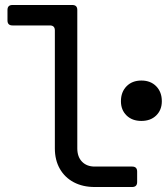

<svg xmlns="http://www.w3.org/2000/svg" viewBox="-20 -750 669 770"><path d="M360 0Q312 0 276 -19Q240 -38 220 -73Q200 -108 200 -155V-628Q200 -648 180 -648H30Q10 -648 10 -668V-710Q10 -730 30 -730H270Q290 -730 290 -710V-155Q290 -121 309 -101.5Q328 -82 360 -82H510Q530 -82 530 -62V-20Q530 0 510 0ZM547 -265Q510 -265 487.5 -287Q465 -309 465 -344Q465 -381 487.5 -404Q510 -427 547 -427Q584 -427 606.5 -404Q629 -381 629 -344Q629 -309 606.5 -287Q584 -265 547 -265Z"/></svg>

Font: Pitagon Sans Mono
Style: Regular
Weight: 400
Monospace: yes
Designer: Travis Tran
Foundry: Pitagon
Version: Version 1.001;gftools[0.9.26]